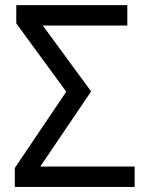

<svg xmlns="http://www.w3.org/2000/svg" viewBox="-20 -734 572 754"><path d="M38.1 0V-74.2L240.2 -374L43.9 -642.1V-713.9H480V-633.8H147.9L337.9 -375L138.2 -80.1H508.8V0Z"/></svg>

Font: Droid Sans
Style: Regular
Weight: 400
Foundry: Ascender Corporation
Version: Version 1.00 build 114